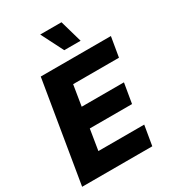

<svg xmlns="http://www.w3.org/2000/svg" viewBox="-224 -1079 1085 1202"><g transform="rotate(-30 318.5 -478.5)"><path d="M340.2 -796.5H458.5L412.6 -956.7H258.9ZM9.6 0H516.7L540.8 -142.8H209.5L233.7 -292.3H539.1L563.2 -435.4H257.8L282 -584.5H613.3L637.4 -727.3H130.3Z"/></g></svg>

Font: TID UI Extra Bold
Style: Italic
Weight: 800
Italic angle: -9.39999°
Designer: The TID Project Authors
Foundry: Bakken & Bæck
Version: Version 1.001;hotconv 1.0.109;makeotfexe 2.5.65596